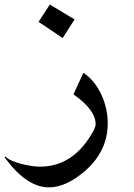

<svg xmlns="http://www.w3.org/2000/svg" viewBox="-118 -640 590 843"><path d="M209.5 -554.7 157.2 -473.1 51.3 -543.9 100.6 -620.1ZM355 -99.6Q355 -38.1 330.6 13.7Q306.2 65.4 257.8 108.4Q173.3 182.6 96.7 182.6Q-2 182.6 -97.7 50.8L-93.3 47.4Q-85.4 57.1 -66.9 65.2Q-48.3 73.2 -25.9 79.1Q-3.4 85 19 88.4Q41.5 91.8 57.1 91.8Q209.5 91.8 295.9 -72.3H295.4Q298.3 -78.6 300 -84Q301.8 -89.4 301.8 -94.7Q301.8 -157.7 204.6 -225.6L248 -320.3Q271.5 -305.2 291.3 -281.5Q311 -257.8 325.2 -228.5Q339.4 -199.2 347.2 -166Q355 -132.8 355 -99.6Z"/></svg>

Font: XB Khoramshahr
Style: Regular
Weight: 400
Designer: Behnam
Foundry: Irmug
Version: Version 8.005 2009